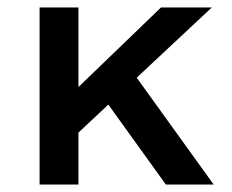

<svg xmlns="http://www.w3.org/2000/svg" viewBox="-20 -494 620 514"><path d="M86 0V-474H190V-261L411 -474H547L346 -286L552 0H424L270 -214L190 -139V0Z"/></svg>

Font: Sometype Mono SemiBold
Style: Regular
Weight: 600
Designer: Ryoichi Tsunekawa
Foundry: Dharma Type
Version: Version 1.001